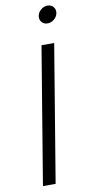

<svg xmlns="http://www.w3.org/2000/svg" viewBox="-102 -965 471 1005"><g transform="rotate(-10 134.0 -463.0)"><path d="M229 -727.5 108.4 0H41L161.6 -727.5ZM212.9 -834.5Q193.8 -834.5 182.4 -847.9Q170.9 -861.3 173.8 -880.4Q176.8 -899.4 192.9 -912.8Q209 -926.3 228 -926.3Q247.6 -926.3 259 -912.8Q270.5 -899.4 267.6 -880.4Q264.6 -861.3 248.5 -847.9Q232.4 -834.5 212.9 -834.5Z"/></g></svg>

Font: Inter 24pt Light
Style: Italic
Weight: 300
Italic angle: -9.3988°
Designer: Rasmus Andersson
Foundry: rsms
Version: Version 4.001;git-66647c0bb